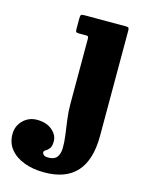

<svg xmlns="http://www.w3.org/2000/svg" viewBox="-261 -592 701 923"><g transform="rotate(15 89.0 -130.0)"><path d="M76 -428.5H40.5Q28.5 -428.5 25.5 -431.8Q22.5 -435 22.5 -447.5V-498.5Q22.5 -513 26 -516.5Q29.5 -520 43.5 -520H248.5Q259.5 -520 262.2 -516.8Q265 -513.5 265 -502V20.5Q265 260 50.5 260Q-5.5 260 -49.5 243.5Q-93.5 227 -118.8 196Q-144 165 -144 121Q-144 80.5 -115.8 52.5Q-87.5 24.5 -46.5 24.5Q0 24.5 28.5 48.5Q57 72.5 57 104Q57 129.5 48 140.2Q39 151 30.2 155.8Q21.5 160.5 21.5 167Q21.5 174 28 180Q34.5 186 51 186Q81 186 93.5 170Q106 154 107 126.2Q108 98.5 103.2 63Q98.5 27.5 93 -12Q87.5 -51.5 87.5 -91V-414Q87.5 -421.5 85.5 -425Q83.5 -428.5 76 -428.5Z"/></g></svg>

Font: Besley* Narrow Heavy
Style: Regular
Weight: 800
Width: 4
Designer: Owen Earl
Foundry: indestructible type*
Version: Version 3.000; ttfautohint (v1.8.3)